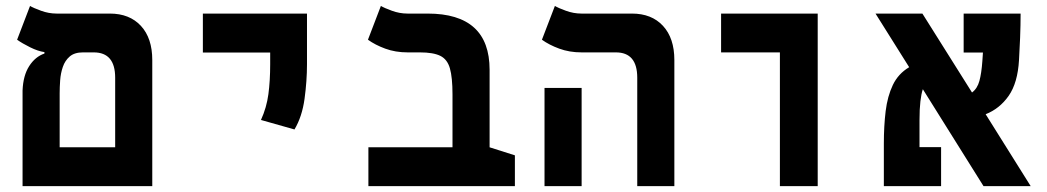

<svg xmlns="http://www.w3.org/2000/svg" viewBox="-20 -632 3556 652"><path d="M56.6 0V-324.7Q58.6 -375.5 79.1 -407.5Q99.6 -439.5 130.9 -450.2V-455.1Q109.4 -458 82.3 -471.4Q55.2 -484.9 38.1 -497.1L82 -611.8Q93.3 -605 119.4 -595.5Q145.5 -585.9 172.4 -585.9H353Q419.9 -585.9 458.5 -544.2Q497.1 -502.4 497.1 -428.2V0ZM261.7 -454.1Q232.9 -454.1 216.8 -440.2Q200.7 -426.3 193.4 -404.8Q186 -383.3 184.3 -359.4Q182.6 -335.4 182.6 -315.4V-131.8H371.1V-368.2Q371.1 -454.1 298.3 -454.1Z M980 -192.4 866.2 -224.6Q885.3 -266.6 891.4 -312Q897.5 -357.4 897.5 -414.1V-453.6H668.9V-585.9H1022.5V-414.1Q1022.5 -357.4 1014.2 -296.6Q1005.9 -235.8 980 -192.4Z M1728.5 -104.5V0H1231V-131.8H1516.6V-311.5Q1516.6 -369.1 1507.8 -399.9Q1499 -430.7 1475.1 -442.4Q1451.2 -454.1 1405.8 -454.1H1364.3Q1322.8 -454.1 1288.3 -466.8Q1253.9 -479.5 1229.5 -497.1L1273.4 -611.8Q1284.7 -605 1310.8 -595.5Q1336.9 -585.9 1363.8 -585.9H1432.1Q1642.6 -585.9 1642.6 -395V-131.8Z M2144 0V-368.2Q2144 -454.1 2071.3 -454.1H1955.1Q1913.6 -454.1 1879.2 -466.8Q1844.7 -479.5 1820.3 -497.1L1864.3 -611.8Q1875.5 -605 1901.6 -595.5Q1927.7 -585.9 1954.6 -585.9H2126Q2192.9 -585.9 2231.4 -544.2Q2270 -502.4 2270 -428.2V0ZM1829.1 0V-333.5H1955.1V0Z M2628.4 0V-454.1H2428.7V-585.9H2756.8V0Z M3319.8 0 3113.8 -329.1Q3108.4 -313 3105.5 -287.6Q3102.5 -262.2 3102.5 -224.1V-132.3H3175.8V0H2981.4V-144.5Q2981.4 -203.6 2987.5 -254.4Q2993.7 -305.2 3012 -343.5Q3030.3 -381.8 3067.4 -403.8L2953.1 -585.9H3112.3L3280.8 -317.9Q3298.8 -331.1 3305.9 -357.2Q3313 -383.3 3315.9 -424.3Q3316.9 -440.4 3317.9 -453.6H3252.4V-585.9H3445.8Q3445.8 -547.4 3444.1 -503.2Q3442.4 -459 3440.4 -428.2Q3436 -350.6 3405.3 -306.6Q3374.5 -262.7 3327.1 -244.1L3480 0Z"/></svg>

Font: CaskaydiaMono NF
Style: Bold
Weight: 700
Designer: Aaron Bell
Foundry: Saja Typeworks
Version: Version 2111.001; ttfautohint (v1.8.4);Nerd Fonts 3.1.1